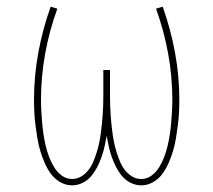

<svg xmlns="http://www.w3.org/2000/svg" viewBox="-20 -548 640 576"><path d="M404 8Q387 8 372 0.5Q357 -7 346.5 -19.5Q336 -32 328.5 -46.5Q321 -61 315.5 -76.5Q310 -92 306.5 -108Q303 -124 300 -140Q297 -124 293.5 -108Q290 -92 284.5 -76.5Q279 -61 271.5 -46.5Q264 -32 253.5 -19.5Q243 -7 228 0.5Q213 8 196 8Q177 8 160 -2Q143 -12 132 -27.5Q121 -43 113.5 -60.5Q106 -78 100.5 -96.5Q95 -115 92 -134Q89 -153 86.5 -172Q84 -191 83 -210Q82 -229 82 -248Q82 -320 95 -390.5Q108 -461 132 -528L152 -522Q128 -456 115.5 -387Q103 -318 103 -248Q103 -231 104 -214Q105 -197 106.5 -179.5Q108 -162 110.5 -145Q113 -128 117 -111Q121 -94 127 -78Q133 -62 142 -47Q151 -32 165 -21.5Q179 -11 196 -11Q211 -11 223.5 -18.5Q236 -26 245 -37.5Q254 -49 259.5 -62Q265 -75 269.5 -89Q274 -103 277 -117Q280 -131 282 -145Q284 -159 285.5 -173.5Q287 -188 288 -202.5Q289 -217 289.5 -231.5Q290 -246 290 -260V-338H310V-260Q310 -246 310.5 -231.5Q311 -217 312 -202.5Q313 -188 314.5 -173.5Q316 -159 318 -145Q320 -131 323 -117Q326 -103 330.5 -89Q335 -75 340.5 -62Q346 -49 355 -37.5Q364 -26 376.5 -18.5Q389 -11 404 -11Q421 -11 435 -21.5Q449 -32 458 -47Q467 -62 473 -78Q479 -94 483 -111Q487 -128 489.5 -145Q492 -162 493.5 -179.5Q495 -197 496 -214Q497 -231 497 -248Q497 -318 484.5 -387Q472 -456 448 -522L468 -528Q492 -461 505 -390.5Q518 -320 518 -248Q518 -229 517 -210Q516 -191 513.5 -172Q511 -153 508 -134Q505 -115 499.5 -96.5Q494 -78 486.5 -60.5Q479 -43 468 -27.5Q457 -12 440 -2Q423 8 404 8Z"/></svg>

Font: Iosevka SS04 Thin Extended
Style: Regular
Weight: 100
Width: 7
Monospace: yes
Designer: Belleve Invis
Foundry: Belleve Invis
Version: Version 19.0.0; ttfautohint (v1.8.4)